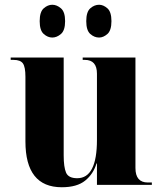

<svg xmlns="http://www.w3.org/2000/svg" viewBox="-20 -778 684 808"><path d="M240 10Q304 10 338.5 -18Q373 -46 386 -90H388V0H619V-10H602Q550 -10 550 -71V-536H328V-526H337Q388 -526 388 -468V-189Q388 -28 305 -28Q268 -28 258 -51.5Q248 -75 248 -124V-536H25V-526H37Q66 -526 76.5 -511Q87 -496 87 -455V-183Q87 10 240 10ZM397 -620Q415 -620 432 -635Q449 -650 449 -689Q449 -728 432 -743Q415 -758 397 -758Q377 -758 360 -743Q343 -728 343 -689Q343 -650 360 -635Q377 -620 397 -620ZM200 -620Q219 -620 236.5 -635Q254 -650 254 -689Q254 -728 236.5 -743Q219 -758 200 -758Q181 -758 164 -743Q147 -728 147 -689Q147 -650 164 -635Q181 -620 200 -620Z"/></svg>

Font: Noto Serif Display SemiCondensed Extra
Style: Regular
Weight: 800
Width: 4
Designer: Monotype Design Team
Foundry: Monotype Imaging Inc.
Version: Version 1.900